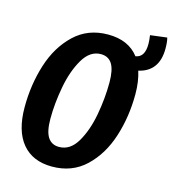

<svg xmlns="http://www.w3.org/2000/svg" viewBox="-115 -866 882 978"><g transform="rotate(15 326.0 -377.5)"><path d="M547 -570Q564 -517 564 -450Q564 -331 530 -225Q496 -119 425 -51.5Q354 16 248 16Q146 16 91 -50Q36 -116 36 -241Q36 -359 69.5 -465.5Q103 -572 174.5 -640Q246 -708 352 -708Q460 -708 514 -637Q562 -644 562 -714Q562 -734 558 -760L646 -771Q652 -750 652 -714Q652 -653 625 -617Q598 -581 547 -570ZM421 -473Q421 -540 401.5 -571Q382 -602 342 -602Q285 -602 248 -539Q211 -476 194.5 -387Q178 -298 178 -218Q178 -151 198 -120.5Q218 -90 257 -90Q316 -90 352.5 -152.5Q389 -215 405 -303Q421 -391 421 -473Z"/></g></svg>

Font: Fira Sans Extra Condensed SemiBold
Style: Italic
Weight: 600
Width: 3
Italic angle: -8°
Designer: Carrois Corporate & Edenspiekermann AG
Foundry: Carrois Corporate GbR & Edenspiekermann AG
Version: Version 4.203